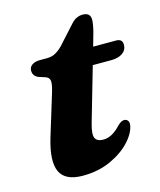

<svg xmlns="http://www.w3.org/2000/svg" viewBox="-94 -647 610 730"><g transform="rotate(-15 211.0 -282.0)"><path d="M103.5 -384.5 77 -393Q55.5 -401.5 55.5 -423Q55.5 -437 67 -445.2Q78.5 -453.5 98.5 -453.5H127Q144.5 -453.5 158.8 -461Q173 -468.5 187.5 -483L256 -558.5Q275 -578.5 300 -578.5Q330 -578.5 330 -550.5Q330 -543 327.8 -529.8Q325.5 -516.5 321 -499.5L307 -450.5H397.5Q422 -450.5 422 -427.5Q422 -407 405.2 -395Q388.5 -383 360.5 -383H287.5L226 -170Q214.5 -129.5 221.8 -114.2Q229 -99 254 -99Q287.5 -99 320.5 -134.5Q336 -150.5 348 -150.5Q357 -150.5 362.2 -144.2Q367.5 -138 366 -127.5Q362 -97 332.2 -64.2Q302.5 -31.5 253.5 -9Q204.5 13.5 143 13.5Q74.5 13.5 54.5 -28Q34.5 -69.5 60 -156L111.5 -324.5Q120.5 -355 118.5 -367.2Q116.5 -379.5 103.5 -384.5Z"/></g></svg>

Font: Fraunces 9pt
Style: Bold Italic
Weight: 700
Italic angle: -16°
Version: Version 1.000;[b76b70a41]